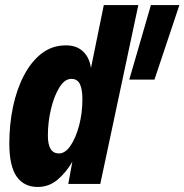

<svg xmlns="http://www.w3.org/2000/svg" viewBox="-20 -730 732 762"><path d="M130 12Q75 12 46 -29.5Q17 -71 17 -160Q17 -236 31.5 -305.5Q46 -375 75 -430.5Q104 -486 145.5 -518Q187 -550 242 -550Q284 -550 309.5 -526Q335 -502 341 -460L392 -710H529L378 0H251L267 -88Q242 -45 208 -16.5Q174 12 130 12ZM493 -414 579 -710H692L593 -414ZM214 -121Q239 -121 260 -152Q281 -183 294 -232Q307 -281 307 -336Q307 -376 297 -396.5Q287 -417 263 -417Q237 -417 216 -383.5Q195 -350 182.5 -298Q170 -246 170 -192Q170 -121 214 -121Z"/></svg>

Font: Geist Mono ExtraBold
Style: Italic
Weight: 800
Italic angle: -12°
Monospace: yes
Designer: Basement.studio, Andrés Briganti, Mateo Zaragoza
Foundry: Basement.studio, Vercel, Andrés Briganti, Guido Ferreyra, Mateo Zaragoza
Version: Version 1.500; ttfautohint (v1.8.4.7-5d5b)